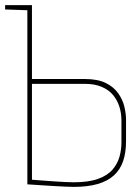

<svg xmlns="http://www.w3.org/2000/svg" viewBox="-20 -720 540 751"><path d="M0 -700V-683L87 -680H97V-700ZM311 -411H105V-700H87V1Q87 1 102 2Q117 3 140 4.5Q163 6 188 7.5Q213 9 235 10Q257 11 268 11Q322 11 361 0Q400 -11 425 -33.5Q450 -56 461.5 -89.5Q473 -123 473 -168V-251Q473 -275 466.5 -302.5Q460 -330 442.5 -355Q425 -380 393.5 -395.5Q362 -411 311 -411ZM455 -162Q455 -135 447.5 -107.5Q440 -80 420.5 -57Q401 -34 364 -20.5Q327 -7 268 -7Q255 -7 235 -8Q215 -9 193 -10.5Q171 -12 151 -13.5Q131 -15 118.5 -16Q106 -17 105 -17V-392H312Q351 -392 378.5 -380Q406 -368 422.5 -348Q439 -328 447 -302.5Q455 -277 455 -249Z"/></svg>

Font: Advent Pro Thin
Style: Regular
Weight: 250
Version: Version 3.000